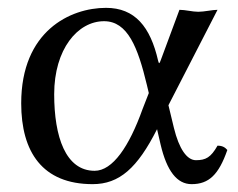

<svg xmlns="http://www.w3.org/2000/svg" viewBox="-20 -459 606 489"><path d="M409 -191 534 -434C521 -434 500 -429 485 -429C470 -429 452 -434 437 -434L389.5 -306C386.7 -298.5 385.1 -294 382.8 -304C363 -391 323.5 -439 250 -439C159 -439 34 -380 34 -196C34 -72 88 10 216 10C284 10 330 -31 380 -130L389 -91C405 -23 431 10 468 10C512 10 537 -14 559 -77C553 -84 546 -88 534 -88C517 -58 504 -51 479 -51C456 -51 436 -80 423 -133ZM359 -222 343 -181C309 -86 267 -24 221 -24C147 -24 118 -111 118 -219C118 -334 178 -405 245 -405C305 -405 331 -339 354 -243Z"/></svg>

Font: Libertinus Serif
Style: Regular
Weight: 400
Designer: Philipp H. Poll
Foundry: Khaled Hosny
Version: Version 6.2